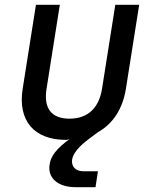

<svg xmlns="http://www.w3.org/2000/svg" viewBox="-20 -570 640 796"><path d="M293 206H376L386 140H325C292 140 275 119 279 91C284 65 306 37 354 2L386 -22C449 -57 489 -120 502 -202L557 -550H458L403 -202C390 -121 343 -78 268 -78C193 -78 160 -121 173 -202L228 -550H129L74 -202C53 -70 121 10 254 10C260 10 269 7 272 4C213 46 190 79 186 111C176 166 218 206 293 206Z"/></svg>

Font: JetBrains Mono Medium
Style: Italic
Weight: 436
Italic angle: -9°
Monospace: yes
Designer: Philipp Nurullin, Konstantin Bulenkov
Foundry: JetBrains
Version: Version 2.305